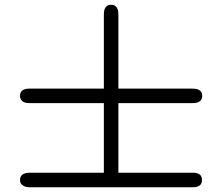

<svg xmlns="http://www.w3.org/2000/svg" viewBox="-20 -748 934 806"><path d="M64 8Q64 -23 106 -23H416V-315H109Q94 -315 86 -317Q64 -324 64 -346Q64 -376 104 -376H416V-683Q416 -699 418 -706Q425 -728 446 -728Q468 -728 475 -706Q477 -698 477 -682V-376H783Q799 -376 807 -374Q829 -367 829 -346Q829 -324 807 -317Q799 -315 783 -315H477V-23H790Q828 -23 828 8Q828 38 789 38H104Q88 38 78.5 32Q69 26 66.5 20Q64 14 64 8Z"/></svg>

Font: CMU Serif
Style: Bold
Weight: 700
Version: Version 0.7.0